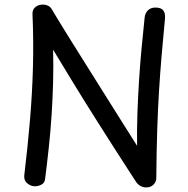

<svg xmlns="http://www.w3.org/2000/svg" viewBox="-20 -809 822 839"><path d="M177 -26Q175 -10 161.5 -2.5Q148 5 132 5Q115 5 99.5 -7.5Q84 -20 86 -42Q101 -167 111 -284.5Q121 -402 124 -516.5Q127 -631 122 -747Q121 -767 134.5 -778Q148 -789 167 -789Q180 -789 191 -783.5Q202 -778 209 -764Q216 -752 235.5 -720Q255 -688 284.5 -640.5Q314 -593 350 -536Q386 -479 425 -416.5Q464 -354 503.5 -291.5Q543 -229 579 -172Q578 -242 580.5 -313.5Q583 -385 587.5 -456Q592 -527 598.5 -596.5Q605 -666 612 -732Q614 -752 626.5 -764Q639 -776 659 -776Q684 -776 693.5 -763.5Q703 -751 701 -728Q693 -646 686.5 -569.5Q680 -493 675 -413.5Q670 -334 667 -241Q664 -148 663 -31Q663 -15 651 -2.5Q639 10 619 10Q605 10 593.5 3.5Q582 -3 574 -15Q522 -95 483 -156Q444 -217 412 -267.5Q380 -318 350 -366Q320 -414 287 -468.5Q254 -523 212 -592Q214 -519 212 -448Q210 -377 205.5 -307Q201 -237 193.5 -167Q186 -97 177 -26Z"/></svg>

Font: Playpen Sans Arabic
Style: Regular
Weight: 400
Designer: Azza Alameddine, Laura Meseguer, Veronika Burian, José Scaglione
Foundry: TypeTogether
Version: Version 2.000